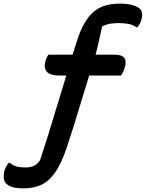

<svg xmlns="http://www.w3.org/2000/svg" viewBox="-99 -787 802 1057"><path d="M42 135Q66 135 85.5 127Q105 119 122 94Q143 31 167.5 -48Q192 -127 217 -210.5Q242 -294 266 -371H236Q176 -371 158.5 -392.5Q141 -414 151 -451Q154 -462 158.5 -470.5Q163 -479 167 -486H301Q308 -510 314.5 -530.5Q321 -551 327 -569Q361 -673 414 -720Q467 -767 559 -767Q606 -767 633.5 -758Q661 -749 673 -737Q690 -717 680 -680Q676 -666 671 -657Q666 -648 658 -637H652Q636 -649 612 -654.5Q588 -660 556 -660Q528 -660 505 -656Q482 -652 463 -641Q457 -611 447 -567Q437 -523 427 -486H533Q607 -486 589 -420Q581 -391 567 -371H392Q373 -311 351.5 -239Q330 -167 308.5 -98.5Q287 -30 270 21Q238 117 202 166Q166 215 124 232.5Q82 250 31 250Q-18 250 -40.5 239.5Q-63 229 -71 216Q-78 205 -78.5 188Q-79 171 -75 154Q-67 129 -51 109H-45Q-28 124 -7.5 129.5Q13 135 42 135Z"/></svg>

Font: Recursive Sn Csl St SmB
Style: Italic
Weight: 600
Italic angle: -15°
Version: Version 1.079;hotconv 1.0.112;makeotfexe 2.5.65598; ttfautoh